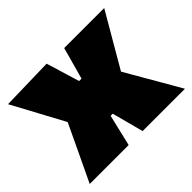

<svg xmlns="http://www.w3.org/2000/svg" viewBox="-119 -676 844 844"><g transform="rotate(-45 303.0 -254.0)"><path d="M10 0Q27 -36 39.8 -62.5Q52.5 -89 63.8 -113Q75 -137 88 -164L134 -261L86 -350Q66 -387.5 47.8 -421.2Q29.5 -455 4 -502L250 -508Q257.5 -483.5 264.5 -460.5Q271.5 -437.5 279 -412.5L297 -353H312L328 -411Q335 -436 340.8 -456.8Q346.5 -477.5 353 -502H602Q582.5 -468.5 568.5 -444.5Q554.5 -420.5 542 -399Q529.5 -377.5 514 -351L456.5 -252L509 -161Q531 -123.5 551.5 -87.8Q572 -52 602 0H339Q333 -22.5 328 -41.5Q323 -60.5 317 -83L300 -147H287L272.5 -86.5Q267 -62.5 262.5 -43.8Q258 -25 252 0Z"/></g></svg>

Font: Commissioner Black
Style: Regular
Weight: 900
Designer: Kostas Bartsokas
Foundry: Kostas Bartsokas
Version: Version 1.000; ttfautohint (v1.8.3)